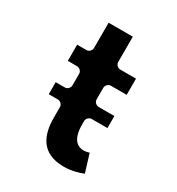

<svg xmlns="http://www.w3.org/2000/svg" viewBox="-163 -781 803 873"><g transform="rotate(30 239.0 -344.5)"><path d="M152 -546C152 -535.3 142.1 -521 127 -521H78V-436H127C137.7 -436 152 -426.1 152 -411V-349.6C152 -338.9 142.1 -324.6 127 -324.6H78.7V-261.4H127C137.7 -261.4 152 -251.5 152 -236.4V-181C152 -94.9 179.9 -10 302 -10C343.7 -10 380.1 -21.6 401.7 -30.4L372.9 -124.2C367.2 -122.2 354.8 -119 344 -119C293.6 -119 279 -166.6 279 -215V-236.4C279 -247.1 288.9 -261.4 304 -261.4H386.8V-324.6H304C293.3 -324.6 279 -334.5 279 -349.6V-411C279 -421.7 288.9 -436 304 -436H387V-521H304C293.3 -521 279 -530.9 279 -546V-679H152Z"/></g></svg>

Font: Hussar Ekologiczny
Style: Regular
Weight: 400
Foundry: Cannot Into Space Fonts
Version: Version 0.97